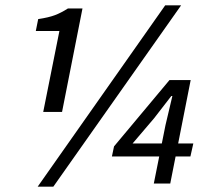

<svg xmlns="http://www.w3.org/2000/svg" viewBox="-20 -692 795 724"><path d="M143 -270 204 -575H115L124 -620Q164 -626 187.5 -635Q211 -644 236 -660H291L214 -270ZM122 12 603 -672H663L181 12ZM560 0 604 -220 630 -330H626L561 -246L480 -151H709L698 -102H402L410 -140L619 -390H699L622 0Z"/></svg>

Font: Source Sans 3 ExtraLight Medium
Style: Italic
Weight: 500
Italic angle: -11°
Version: Version 3.052;hotconv 1.1.0;makeotfexe 2.6.0